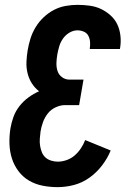

<svg xmlns="http://www.w3.org/2000/svg" viewBox="-20 -763 540 791"><path d="M217 8Q186 8 155.5 2Q125 -4 99.5 -19Q74 -34 56 -58Q38 -82 29 -110.5Q20 -139 19 -170.5Q18 -202 23 -234Q27 -258 35.5 -281.5Q44 -305 60 -325.5Q76 -346 97 -361.5Q118 -377 141 -387Q123 -401 111 -420Q99 -439 93.5 -461.5Q88 -484 89 -508Q90 -532 94 -556Q98 -580 105.5 -604Q113 -628 126.5 -650.5Q140 -673 159.5 -691.5Q179 -710 202 -722Q225 -734 250 -738.5Q275 -743 300 -743Q325 -743 350 -739.5Q375 -736 396 -726Q417 -716 435 -700Q453 -684 463 -663Q473 -642 476 -617Q479 -592 475 -567L474 -561H350V-564Q352 -577 351 -590.5Q350 -604 344 -615.5Q338 -627 325.5 -632.5Q313 -638 299 -638Q282 -638 266 -628.5Q250 -619 239.5 -604Q229 -589 224 -572Q219 -555 216 -538Q213 -520 212.5 -503Q212 -486 217 -470.5Q222 -455 235.5 -445Q249 -435 266 -435H324L306 -330H248Q229 -330 209.5 -321Q190 -312 177 -295.5Q164 -279 157 -259.5Q150 -240 147 -221Q145 -206 144 -191.5Q143 -177 145 -163.5Q147 -150 152 -137Q157 -124 166.5 -115Q176 -106 190 -101.5Q204 -97 218 -97Q236 -97 254.5 -103.5Q273 -110 287.5 -122.5Q302 -135 313 -151.5Q324 -168 331 -186L436 -143Q423 -111 400.5 -81.5Q378 -52 348.5 -31Q319 -10 285 -1Q251 8 217 8Z"/></svg>

Font: Iosevka SS18 Extrabold
Style: Italic
Weight: 800
Italic angle: -9°
Monospace: yes
Designer: Belleve Invis
Foundry: Belleve Invis
Version: Version 25.1.1; ttfautohint (v1.8.4)